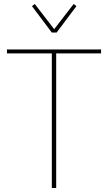

<svg xmlns="http://www.w3.org/2000/svg" viewBox="-20 -947 544 967"><path d="M263 -678V0H241V-678H15V-698H489V-678ZM241 -783 141 -916 155 -927 253 -800 351 -927 365 -916 265 -783Z"/></svg>

Font: IBM Plex Sans Condensed Thin
Style: Regular
Weight: 100
Width: 3
Designer: Mike Abbink, Paul van der Laan, Pieter van Rosmalen
Foundry: Bold Monday
Version: Version 1.3